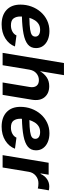

<svg xmlns="http://www.w3.org/2000/svg" viewBox="729 -1497 779 2277"><g transform="rotate(90 1118.5 -358.5)"><path d="M269.5 11.7Q160.2 11.7 97.4 -47.1Q34.7 -106 34.7 -210.9Q34.7 -279.8 57.4 -341.8Q80.1 -403.8 122.1 -451.9Q164.1 -500 221.7 -527.6Q279.3 -555.2 348.6 -555.2Q406.2 -555.2 451.9 -535.9Q497.6 -516.6 523.9 -481Q550.3 -445.3 550.3 -396Q550.3 -334.5 507.3 -299.3Q464.4 -264.2 380.9 -248Q297.4 -231.9 176.3 -229Q175.8 -218.3 175.8 -208.5Q175.8 -161.6 198.2 -130.1Q220.7 -98.6 280.3 -98.6Q321.8 -98.6 354 -116Q386.2 -133.3 399.9 -164.1L531.2 -146.5Q504.4 -75.2 434.8 -31.7Q365.2 11.7 269.5 11.7ZM191.4 -317.4Q281.2 -318.8 329.3 -326.2Q377.4 -333.5 395.8 -348.4Q414.1 -363.3 414.1 -388.7Q414.1 -414.6 392.6 -429.7Q371.1 -444.8 333.5 -444.8Q293 -444.8 264.9 -426.8Q236.8 -408.7 219 -379.4Q201.2 -350.1 191.4 -317.4Z M805.7 -315.9 753.4 0H606.9L727.5 -727.5H871.1L823.7 -442.4Q855.5 -495.6 898.9 -524.2Q942.4 -552.7 1002 -552.7Q1086.9 -552.7 1132.6 -498Q1178.2 -443.4 1162.6 -347.2L1105 0H958L1011.7 -321.8Q1020 -373 998.3 -401.6Q976.6 -430.2 930.2 -430.2Q884.3 -430.2 849.4 -400.4Q814.5 -370.6 805.7 -315.9Z M1481.9 11.7Q1372.6 11.7 1309.8 -47.1Q1247.1 -106 1247.1 -210.9Q1247.1 -279.8 1269.8 -341.8Q1292.5 -403.8 1334.5 -451.9Q1376.5 -500 1434.1 -527.6Q1491.7 -555.2 1561 -555.2Q1618.7 -555.2 1664.3 -535.9Q1710 -516.6 1736.3 -481Q1762.7 -445.3 1762.7 -396Q1762.7 -334.5 1719.7 -299.3Q1676.8 -264.2 1593.3 -248Q1509.8 -231.9 1388.7 -229Q1388.2 -218.3 1388.2 -208.5Q1388.2 -161.6 1410.6 -130.1Q1433.1 -98.6 1492.7 -98.6Q1534.2 -98.6 1566.4 -116Q1598.6 -133.3 1612.3 -164.1L1743.7 -146.5Q1716.8 -75.2 1647.2 -31.7Q1577.6 11.7 1481.9 11.7ZM1403.8 -317.4Q1493.7 -318.8 1541.7 -326.2Q1589.8 -333.5 1608.2 -348.4Q1626.5 -363.3 1626.5 -388.7Q1626.5 -414.6 1605 -429.7Q1583.5 -444.8 1545.9 -444.8Q1505.4 -444.8 1477.3 -426.8Q1449.2 -408.7 1431.4 -379.4Q1413.6 -350.1 1403.8 -317.4Z M1819.8 0 1910.2 -545.9H2051.8L2036.6 -450.7H2042.5Q2065.4 -501 2105 -527.1Q2144.5 -553.2 2190.4 -553.2Q2215.3 -553.2 2237.3 -548.3L2215.3 -417.5Q2205.1 -420.9 2187 -422.9Q2168.9 -424.8 2153.3 -424.8Q2102.5 -424.8 2064.2 -393.1Q2025.9 -361.3 2017.6 -310.5L1966.3 0Z"/></g></svg>

Font: Inter
Style: Bold Italic
Weight: 700
Italic angle: -9.39999°
Designer: Rasmus Andersson
Foundry: rsms
Version: Version 4.001;git-9221beed3